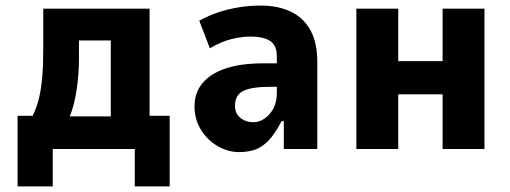

<svg xmlns="http://www.w3.org/2000/svg" viewBox="-20 -534 1826 688"><path d="M43 134V-119H97Q112 -150 120 -183.5Q128 -217 131.5 -260Q135 -303 135 -362V-503H516V-119H588V134H463V0H169V134ZM230 -117H377V-389H263V-328Q263 -267 254.5 -211.5Q246 -156 230 -117Z M837 11Q796 11 759 -11Q722 -33 699.5 -70Q677 -107 677 -153Q677 -202 706 -236.5Q735 -271 789.5 -289Q844 -307 923 -307H989V-223H949Q916 -223 892.5 -219.5Q869 -216 853.5 -209Q838 -202 830 -188.5Q822 -175 822 -155Q822 -127 841.5 -111.5Q861 -96 889 -96Q909 -96 928.5 -109.5Q948 -123 960 -146Q972 -169 972 -200V-332Q972 -372 947.5 -387.5Q923 -403 878 -403Q846 -403 809.5 -394Q773 -385 732 -361L694 -460Q731 -480 765.5 -491Q800 -502 837 -508Q874 -514 916 -514Q976 -514 1021.5 -492.5Q1067 -471 1092 -426.5Q1117 -382 1117 -312V0H997V-100H989Q972 -67 952 -41.5Q932 -16 905 -2.5Q878 11 837 11Z M1257 0V-503H1407V-315H1566V-503H1716V0H1566V-196H1407V0Z"/></svg>

Font: Nunito Sans 7pt Condensed ExtraBold
Style: Regular
Weight: 800
Width: 3
Designer: Vernon Adams
Foundry: Vernon Adams
Version: Version 3.101;gftools[0.9.27]